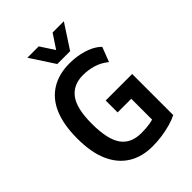

<svg xmlns="http://www.w3.org/2000/svg" viewBox="-261 -1049 1184 1184"><g transform="rotate(-45 331.0 -456.5)"><path d="M359 10Q267 10 201 -31Q135 -72 99.5 -152Q64 -232 64 -353Q64 -472 98 -552.5Q132 -633 198.5 -674Q265 -715 357 -715Q401 -715 441 -707Q481 -699 515 -683.5Q549 -668 573 -644L536 -548Q498 -579 455 -592Q412 -605 365 -605Q281 -605 236.5 -546.5Q192 -488 192 -354Q192 -218 235 -157.5Q278 -97 368 -97Q411 -97 446 -103Q481 -109 513 -122L473 -80V-291H354V-395H585V-37Q558 -23 521 -12.5Q484 -2 442.5 4Q401 10 359 10ZM302 -765 199 -923H298L358 -831L419 -923H517L414 -765Z"/></g></svg>

Font: Nunito Sans 7pt Condensed
Style: Bold
Weight: 700
Width: 3
Designer: Vernon Adams
Foundry: Vernon Adams
Version: Version 3.101;gftools[0.9.27]